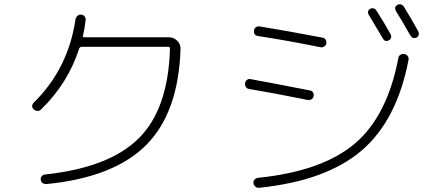

<svg xmlns="http://www.w3.org/2000/svg" viewBox="-20 -850 2040 903"><path d="M172.9 -335Q166 -328.1 156.7 -328.1Q147.5 -328.1 139.6 -335Q123 -350.6 138.7 -367.2Q300.8 -526.4 335 -758.8Q336.9 -768.6 344.2 -775.4Q351.6 -782.2 361.8 -781.2Q372.1 -780.3 377.9 -772.9Q383.8 -765.6 382.8 -755.9Q377.9 -713.9 370.1 -681.6Q368.2 -674.8 376 -674.8H773.4Q796.9 -674.8 813.5 -658.2Q830.1 -641.6 829.1 -619.1Q819.3 -320.3 667.5 -168Q515.6 -15.6 199.2 15.6Q189.5 16.6 181.2 11.2Q172.9 5.9 171.9 -3.9Q169.9 -12.7 175.8 -20.5Q181.6 -28.3 191.4 -29.3Q494.1 -61.5 632.8 -199.7Q771.5 -337.9 779.3 -621.1Q779.3 -629.9 771.5 -629.9H364.3Q356.4 -629.9 352.5 -622.1Q299.8 -458 172.9 -335Z M1171.9 11.7Q1170.9 2 1177.2 -5.4Q1183.6 -12.7 1194.3 -13.7Q1496.1 -44.9 1648.9 -174.8Q1801.8 -304.7 1853.5 -577.1Q1854.5 -586.9 1863.3 -592.3Q1872.1 -597.7 1881.8 -595.7Q1891.6 -594.7 1897.5 -586.4Q1903.3 -578.1 1901.4 -568.4Q1846.7 -283.2 1679.7 -141.1Q1512.7 1 1198.2 33.2Q1188.5 34.2 1181.2 27.8Q1173.8 21.5 1171.9 11.7ZM1808.6 -660.2Q1791 -651.4 1781.2 -668Q1753.9 -714.8 1713.9 -781.2Q1709 -788.1 1711.4 -796.4Q1713.9 -804.7 1720.7 -808.6Q1728.5 -812.5 1736.8 -810.5Q1745.1 -808.6 1750 -800.8Q1784.2 -748 1817.4 -688.5Q1821.3 -680.7 1818.8 -672.4Q1816.4 -664.1 1808.6 -660.2ZM1848.6 -827.1Q1856.4 -831.1 1865.2 -829.1Q1874 -827.1 1878.9 -819.3Q1916 -759.8 1947.3 -702.1Q1951.2 -694.3 1949.2 -686Q1947.3 -677.7 1939.5 -673.8Q1921.9 -665 1910.2 -682.6Q1877 -742.2 1841.8 -798.8Q1832 -816.4 1848.6 -827.1ZM1151.4 -431.6Q1141.6 -432.6 1136.2 -440.9Q1130.9 -449.2 1132.8 -459Q1133.8 -468.8 1142.1 -474.6Q1150.4 -480.5 1160.2 -477.5Q1227.5 -465.8 1436.5 -424.8Q1446.3 -423.8 1451.7 -416Q1457 -408.2 1455.1 -397.9Q1453.1 -387.7 1444.8 -382.8Q1436.5 -377.9 1426.8 -379.9Q1268.6 -412.1 1151.4 -431.6ZM1514.6 -646.5Q1513.7 -637.7 1505.4 -631.8Q1497.1 -626 1487.3 -627.9Q1337.9 -658.2 1193.4 -680.7Q1171.9 -683.6 1174.8 -707Q1175.8 -716.8 1184.1 -722.2Q1192.4 -727.5 1202.1 -725.6Q1338.9 -703.1 1497.1 -672.9Q1505.9 -671.9 1511.2 -663.6Q1516.6 -655.3 1514.6 -646.5Z"/></svg>

Font: Rounded-X Mgen+ 1m light
Style: Regular
Weight: 200
Designer: [Source Han Sans]
Ryoko NISHIZUKA  (kana & ideographs); Paul D. Hunt (Latin, Greek & Cyrillic); Wenlong ZHANG  (bopomofo
Version: Version 1.059.20150602